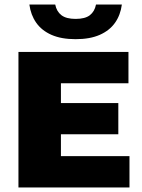

<svg xmlns="http://www.w3.org/2000/svg" viewBox="-20 -823 625 843"><path d="M61 0V-595H544V-457.5H247.5V-137.5H548.5V0ZM172.5 -233.5V-370.5H499.5V-233.5ZM312 -651Q249 -651 206 -670Q163 -689 139 -723.2Q115 -757.5 109 -803H222.5Q228.5 -772.5 249.8 -756.2Q271 -740 312 -740Q353.5 -740 374.5 -756.2Q395.5 -772.5 401.5 -803H515Q509 -757 485 -723Q461 -689 418 -670Q375 -651 312 -651Z"/></svg>

Font: Encode Sans SC ExtraBold
Style: Regular
Weight: 800
Version: Version 3.002